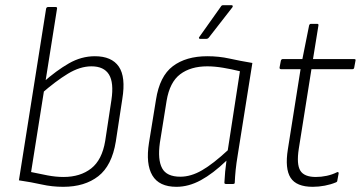

<svg xmlns="http://www.w3.org/2000/svg" viewBox="-20 -710 1392 741"><path d="M224 11Q181 11 141 2Q101 -7 53 -14L158 -677Q160 -683 166 -683H194Q202 -683 200 -676L100 -46Q132 -39 164 -33Q196 -27 225 -27Q290 -27 332 -60Q374 -93 386 -166L410 -324Q420 -391 400.5 -422.5Q381 -454 333 -454Q289 -454 242 -425.5Q195 -397 139 -348L146 -392Q198 -438 246 -465.5Q294 -493 346 -493Q411 -493 438.5 -453Q466 -413 452 -328L427 -164Q412 -71 359.5 -30Q307 11 224 11Z M661 11Q594 11 568 -33Q542 -77 555 -159L582 -325Q596 -416 647 -454.5Q698 -493 780 -493Q825 -493 865.5 -484Q906 -475 954 -467L898 -115Q892 -79 889.5 -54Q887 -29 886 -5Q886 0 879 0H852Q846 0 846 -5Q847 -26 849 -47.5Q851 -69 854 -90Q802 -40 755 -14.5Q708 11 661 11ZM676 -28Q717 -28 760 -53Q803 -78 859 -130L906 -435Q874 -443 841 -448.5Q808 -454 780 -454Q716 -454 675.5 -423.5Q635 -393 623 -321L597 -159Q588 -94 605.5 -61Q623 -28 676 -28ZM752 -560Q749 -560 748 -562.5Q747 -565 749 -567L832 -684Q835 -690 841 -690H874Q877 -690 878 -687.5Q879 -685 877 -682L786 -565Q782 -560 776 -560Z M1187 11Q1124 11 1101.5 -24Q1079 -59 1091 -134L1140 -443H1065Q1058 -443 1059 -450L1064 -476Q1066 -482 1071 -482H1147L1173 -612Q1175 -618 1180 -618H1204Q1210 -618 1209 -612L1188 -482H1347Q1354 -482 1352 -476L1347 -449Q1346 -443 1340 -443H1182L1133 -135Q1124 -76 1139 -51.5Q1154 -27 1199 -27Q1220 -27 1241 -31.5Q1262 -36 1280 -45Q1284 -47 1285.5 -45.5Q1287 -44 1287 -41L1282 -14Q1282 -8 1276 -6Q1257 2 1233.5 6.5Q1210 11 1187 11Z"/></svg>

Font: Sofia Sans Semi Condensed ExtraLight
Style: Italic
Weight: 250
Italic angle: -9°
Version: Version 4.100